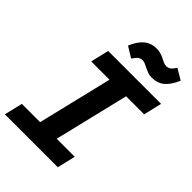

<svg xmlns="http://www.w3.org/2000/svg" viewBox="-265 -1020 1129 1129"><g transform="rotate(45 300.0 -455.5)"><path d="M-3 0 24 -114H176L288 -579H136L163 -693H603L576 -579H426L314 -114H464L437 0ZM290 -757 223 -798Q246 -853 278 -879Q310 -905 356 -905Q373 -905 387 -901Q401 -897 414 -891Q428 -884 441 -877.5Q454 -871 467 -871Q481 -871 493 -878.5Q505 -886 521 -911L588 -871Q565 -816 533.5 -789.5Q502 -763 455 -763Q435 -763 419.5 -769Q404 -775 390 -782Q378 -788 367 -793Q356 -798 344 -798Q330 -798 318.5 -790Q307 -782 290 -757Z"/></g></svg>

Font: Ubuntu Sans Mono
Style: Bold Italic
Weight: 700
Italic angle: -13.5°
Monospace: yes
Designer: Dalton Maag Ltd
Foundry: Dalton Maag Ltd
Version: Version 1.006